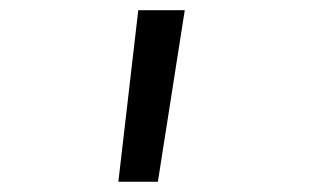

<svg xmlns="http://www.w3.org/2000/svg" viewBox="-20 -144 626 377"><path d="M212.4 212.9 251.5 -124H342.8L290 212.9Z"/></svg>

Font: Cascadia Code PL SemiLight
Style: Regular
Weight: 350
Monospace: yes
Designer: Aaron Bell
Foundry: Saja Typeworks
Version: Version 2404.023; ttfautohint (v1.8.4)